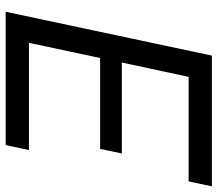

<svg xmlns="http://www.w3.org/2000/svg" viewBox="-64 -686 750 661"><g transform="rotate(90 310.5 -355.0)"><path d="M170.9 -710H621.1L604 -629.9H244.1L194.8 -399.9H507.8L492.2 -325.2H179.2L127 -80.1H496.1L479 0H20Z"/></g></svg>

Font: Rawline Medium
Style: Italic
Weight: 500
Italic angle: -12°
Designer: Matt McInerney, Pablo Impallari, Rodrigo Fuenzalida
Foundry: Matt McInerney, Pablo Impallari, Rodrigo Fuenzalida
Version: Version 4.020;PS 004.020;hotconv 1.0.88;makeotf.lib2.5.64775